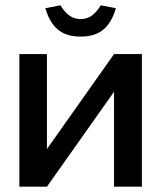

<svg xmlns="http://www.w3.org/2000/svg" viewBox="-20 -704 607 724"><path d="M53 0H157L410 -358V0H515V-500H410L157 -142V-500H53ZM151 -673 208 -684C229 -649 253 -632 284 -632C317 -632 339 -650 360 -684L417 -673C395 -599 355 -566 284 -566C213 -566 173 -599 151 -673Z"/></svg>

Font: LT Wave Alt Medium
Style: Regular
Weight: 500
Designer: Daniel Lyons
Version: Version 2.5 (Glyphs App)